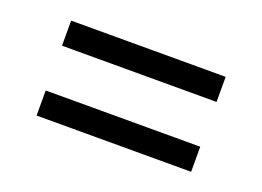

<svg xmlns="http://www.w3.org/2000/svg" viewBox="-50 -438 600 439"><g transform="rotate(20 250.0 -218.5)"><path d="M62 -333.5H438V-272.5H62ZM62 -163.5H438V-102.5H62Z"/></g></svg>

Font: Newsreader Text
Style: Bold
Weight: 700
Designer: Hugues Gentile
Foundry: Production Type
Version: Version 1.001